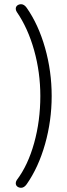

<svg xmlns="http://www.w3.org/2000/svg" viewBox="-20 -762 321 914"><path d="M55 110Q55 103 60 95Q113 25 142.5 -81Q172 -187 172 -305Q172 -417 142.5 -522.5Q113 -628 60 -705Q55 -713 55 -720Q55 -733 67 -739Q74 -742 80 -742Q95 -742 107 -725Q163 -645 194.5 -534Q226 -423 226 -305Q226 -187 194.5 -76Q163 35 107 115Q95 132 80 132Q74 132 67 129Q55 123 55 110Z"/></svg>

Font: Kodchasan ExtraLight
Style: Regular
Weight: 275
Version: Version 1.000; ttfautohint (v1.6)